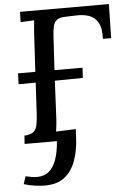

<svg xmlns="http://www.w3.org/2000/svg" viewBox="-61 -744 681 1018"><g transform="rotate(-5 279.5 -235.5)"><path d="M136 229Q116 229 87.5 225.5Q59 222 25 212L38 171Q54 175 69.5 177.5Q85 180 99 180Q138 180 163 158.5Q188 137 202 96.5Q216 56 220 0H48L51 -44Q84 -46 99 -58Q114 -70 119 -94Q124 -118 126 -155L135 -319L44 -318L46 -376H138L149 -571Q150 -593 152 -613.5Q154 -634 156 -649Q139 -648 118.5 -647Q98 -646 83 -645L85 -700H558L554 -519H510Q513 -576 495.5 -606Q478 -636 448.5 -646Q419 -656 384 -655L324 -653Q294 -653 278.5 -642.5Q263 -632 257.5 -609.5Q252 -587 250 -550L240 -376H389L386 -322L237 -320L228 -134Q227 -107 224.5 -85.5Q222 -64 220 -51L325 -55L323 -9Q320 58 300.5 112.5Q281 167 241.5 198Q202 229 136 229Z"/></g></svg>

Font: Lora Medium
Style: Italic
Weight: 500
Italic angle: -3°
Designer: Olga Karpushina, Alexei Vanyashin (Cyrillic)
Foundry: Cyreal
Version: Version 3.004